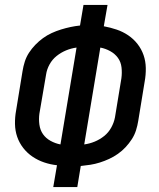

<svg xmlns="http://www.w3.org/2000/svg" viewBox="-20 -755 640 775"><path d="M195 0 210 -88Q183 -91 158 -99.5Q133 -108 111.5 -122.5Q90 -137 74 -157.5Q58 -178 49.5 -202.5Q41 -227 40.5 -254.5Q40 -282 45 -309L71 -468Q74 -487 80 -506Q86 -525 97 -542Q108 -559 122.5 -574Q137 -589 153.5 -601Q170 -613 188.5 -621.5Q207 -630 226.5 -636Q246 -642 265 -646Q284 -650 303 -652L317 -735H414L399 -649Q426 -644 451 -635.5Q476 -627 497.5 -612.5Q519 -598 535 -577.5Q551 -557 559.5 -532.5Q568 -508 568.5 -480.5Q569 -453 564 -426L538 -267Q535 -248 529 -229Q523 -210 512 -193Q501 -176 487 -161Q473 -146 456 -134Q439 -122 420.5 -113.5Q402 -105 383 -99Q364 -93 345 -90Q326 -87 306 -85L292 0ZM224 -172 289 -563Q267 -560 246.5 -551.5Q226 -543 208.5 -529Q191 -515 180 -495Q169 -475 166 -454L139 -296Q136 -274 139 -252Q142 -230 153.5 -213.5Q165 -197 184 -186.5Q203 -176 224 -172ZM320 -172Q342 -175 362.5 -183.5Q383 -192 400.5 -206Q418 -220 429 -240Q440 -260 444 -281L470 -439Q473 -461 470.5 -483Q468 -505 456 -521.5Q444 -538 425 -548.5Q406 -559 385 -563Z"/></svg>

Font: Iosevka Curly MdExObl
Style: Regular
Weight: 500
Width: 7
Italic angle: -9°
Monospace: yes
Designer: Belleve Invis
Foundry: Belleve Invis
Version: Version 11.1.0; ttfautohint (v1.8.3)